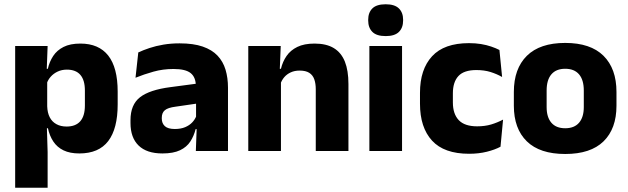

<svg xmlns="http://www.w3.org/2000/svg" viewBox="-20 -707 2940 899"><path d="M351.5 11.5Q307.5 11.5 277.5 -3Q247.5 -17.5 229.8 -44.2Q212 -71 204.5 -106.5H165L201 -209.5Q202 -179 212.8 -158Q223.5 -137 243.8 -125.8Q264 -114.5 292 -114.5Q334 -114.5 355.8 -139.2Q377.5 -164 377.5 -213V-283Q377.5 -332 356.2 -356.5Q335 -381 293 -381Q269.5 -381 250.2 -372Q231 -363 217.8 -348.2Q204.5 -333.5 198.5 -314.5L163.5 -385H204Q211.5 -418 229 -444.8Q246.5 -471.5 277.5 -487.2Q308.5 -503 356.5 -503Q442.5 -503 486.8 -446.8Q531 -390.5 531 -278V-218Q531 -104.5 486.8 -46.5Q442.5 11.5 351.5 11.5ZM51 172V-491.5H203L198 -359L201 -341.5V-152.5L199 -126.5L203 5V172Z M897 0 901.5 -123 898 -130.5V-284L897 -304Q897 -345 873 -364.5Q849 -384 792.5 -384Q743 -384 698.5 -371.5Q654 -359 614.5 -343L627.5 -461.5Q651 -472.5 680.2 -482.2Q709.5 -492 745 -498Q780.5 -504 821 -504Q885.5 -504 929 -489Q972.5 -474 998.5 -446.5Q1024.5 -419 1036 -380.8Q1047.5 -342.5 1047.5 -296.5V0ZM740.5 11.5Q667 11.5 629 -25.5Q591 -62.5 591 -131V-144.5Q591 -217 635.8 -251.8Q680.5 -286.5 778 -299L910 -316.5L919 -224.5L802 -207.5Q766.5 -203 752 -191Q737.5 -179 737.5 -155.5V-152Q737.5 -129.5 752 -116.2Q766.5 -103 798.5 -103Q826.5 -103 846.8 -111.5Q867 -120 880 -133.8Q893 -147.5 899.5 -164.5L921 -102.5H896Q888 -70.5 871.2 -44.5Q854.5 -18.5 823 -3.5Q791.5 11.5 740.5 11.5Z M1458.5 0V-289Q1458.5 -316 1451.5 -335.8Q1444.5 -355.5 1428 -366Q1411.5 -376.5 1383 -376.5Q1359.5 -376.5 1341.5 -368.2Q1323.5 -360 1311.2 -345.8Q1299 -331.5 1293 -313.5L1269.5 -385H1295.5Q1303.5 -418.5 1321.8 -445Q1340 -471.5 1372 -487.2Q1404 -503 1453 -503Q1508 -503 1543 -481.8Q1578 -460.5 1594.8 -418.5Q1611.5 -376.5 1611.5 -313.5V0ZM1142.5 0V-491.5H1294.5L1289.5 -368.5L1295.5 -354V0Z M1709.5 0V-491.5H1862.5V0ZM1786 -538Q1743 -538 1723.5 -557.8Q1704 -577.5 1704 -611V-614.5Q1704 -648 1723.5 -667.5Q1743 -687 1786 -687Q1828 -687 1847.8 -667.5Q1867.5 -648 1867.5 -614.5V-611Q1867.5 -577 1847.8 -557.5Q1828 -538 1786 -538Z M2176.5 13Q2059.5 13 2003 -48.5Q1946.5 -110 1946.5 -221.5V-272.5Q1946.5 -382 2003 -443.5Q2059.5 -505 2176 -505Q2206 -505 2232 -500.8Q2258 -496.5 2280 -489Q2302 -481.5 2318.5 -473L2331 -346.5Q2306.5 -360.5 2277 -369.8Q2247.5 -379 2210.5 -379Q2152.5 -379 2126.5 -351Q2100.5 -323 2100.5 -270V-227.5Q2100.5 -173.5 2128 -144.5Q2155.5 -115.5 2214 -115.5Q2250.5 -115.5 2279.8 -124.2Q2309 -133 2335.5 -147L2323.5 -20Q2297.5 -6 2259.5 3.5Q2221.5 13 2176.5 13Z M2626.5 14Q2507.5 14 2446.8 -45.2Q2386 -104.5 2386 -212V-276.5Q2386 -385.5 2447 -445.8Q2508 -506 2626.5 -506Q2745 -506 2805.8 -445.8Q2866.5 -385.5 2866.5 -276.5V-212Q2866.5 -104.5 2806 -45.2Q2745.5 14 2626.5 14ZM2626.5 -106.5Q2669 -106.5 2691.2 -132.2Q2713.5 -158 2713.5 -205.5V-283Q2713.5 -333 2691.2 -359Q2669 -385 2626.5 -385Q2584 -385 2561.8 -359Q2539.5 -333 2539.5 -283V-205.5Q2539.5 -158 2561.8 -132.2Q2584 -106.5 2626.5 -106.5Z"/></svg>

Font: Anek Odia
Style: Bold
Weight: 700
Designer: Yesha Goshar & Mahesh Sahu (Odia), Yesha Goshar (Latin)
Foundry: Ek Type
Version: Version 1.003